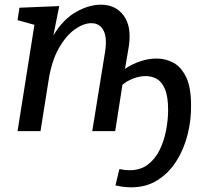

<svg xmlns="http://www.w3.org/2000/svg" viewBox="-20 -560 888 820"><path d="M374 0 429 -340Q438 -399 422 -430Q406 -461 370 -461Q337 -461 299.5 -434.5Q262 -408 231 -353.5Q200 -299 187 -214L153 0H55L127 -454L55 -474L63 -527L233 -534L208 -409Q250 -478 305 -509Q360 -540 411 -540Q474 -540 508.5 -493Q543 -446 530 -361L514 -266Q543 -286 578.5 -298Q614 -310 649 -310Q688 -310 721.5 -291.5Q755 -273 775.5 -229.5Q796 -186 796 -111Q797 -49 781.5 13.5Q766 76 734 127Q702 178 653.5 209Q605 240 541 240Q525 240 508 238Q491 236 473 232L490 162Q512 167 533 167Q580 167 611.5 143Q643 119 662 80Q681 41 689.5 -4Q698 -49 698 -90Q698 -148 684.5 -179.5Q671 -211 649.5 -223Q628 -235 603 -235Q575 -235 547.5 -224Q520 -213 503 -198L472 0Z"/></svg>

Font: Bitter Medium
Style: Italic
Weight: 500
Italic angle: -9°
Designer: Sol Matas, and Bitter project Authors
Foundry: Sol Matas
Version: Version 2.001